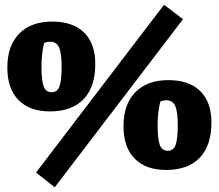

<svg xmlns="http://www.w3.org/2000/svg" viewBox="-20 -709 924 810"><path d="M191 -239Q105 -239 58 -287Q11 -335 11 -424Q11 -516 61 -567Q111 -618 200 -618Q288 -618 335 -571.5Q382 -525 382 -439Q382 -342 332.5 -290.5Q283 -239 191 -239ZM198 -320Q222 -320 231 -345Q240 -370 240 -428Q240 -484 229.5 -508.5Q219 -533 191 -533Q178 -533 166 -527Q160 -502 157.5 -477.5Q155 -453 155 -427Q155 -370 164 -345Q173 -320 198 -320ZM211 81 132 19 672 -689 752 -628ZM681 8Q595 8 548 -40Q501 -88 501 -177Q501 -269 551 -320Q601 -371 690 -371Q778 -371 825 -324.5Q872 -278 872 -192Q872 -95 822.5 -43.5Q773 8 681 8ZM688 -73Q712 -73 721 -98Q730 -123 730 -181Q730 -237 719.5 -261.5Q709 -286 681 -286Q668 -286 656 -280Q650 -255 647.5 -230.5Q645 -206 645 -180Q645 -123 654 -98Q663 -73 688 -73Z"/></svg>

Font: Piazzolla SC Black
Style: Regular
Weight: 900
Designer: Juan Pablo del Peral
Foundry: Huerta Tipografica
Version: Version 1.330